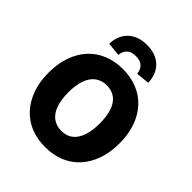

<svg xmlns="http://www.w3.org/2000/svg" viewBox="-254 -1098 1266 1266"><g transform="rotate(45 379.5 -465.0)"><path d="M379 11Q304 11 243.5 -14Q183 -39 139.5 -87Q96 -135 72.5 -202Q49 -269 49 -353Q49 -436 72.5 -503.5Q96 -571 139.5 -618.5Q183 -666 244 -691Q305 -716 379 -716Q455 -716 515.5 -691Q576 -666 619.5 -618.5Q663 -571 686.5 -504Q710 -437 710 -354Q710 -270 686.5 -202.5Q663 -135 619.5 -87Q576 -39 515.5 -14Q455 11 379 11ZM380 -140Q427 -140 459 -164.5Q491 -189 508 -237Q525 -285 525 -353Q525 -422 508.5 -469.5Q492 -517 459.5 -541Q427 -565 380 -565Q333 -565 300 -540.5Q267 -516 250 -469Q233 -422 233 -353Q233 -284 250 -236.5Q267 -189 300 -164.5Q333 -140 380 -140ZM292 -760 197 -770Q200 -851 249 -896Q298 -941 379 -941Q461 -941 509.5 -896Q558 -851 561 -770L467 -760Q464 -797 442 -817Q420 -837 379 -837Q339 -837 317 -817Q295 -797 292 -760Z"/></g></svg>

Font: Nunito Sans 10pt SemiCondensed Black
Style: Regular
Weight: 900
Width: 4
Designer: Vernon Adams
Foundry: Vernon Adams
Version: Version 3.101;gftools[0.9.27]